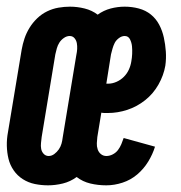

<svg xmlns="http://www.w3.org/2000/svg" viewBox="-24 -548 544 576"><path d="M120 8Q100 8 80.5 4Q61 0 44.5 -10.5Q28 -21 17 -37Q6 -53 1.5 -71.5Q-3 -90 -3.5 -110.5Q-4 -131 0 -152L41 -399Q44 -416 49.5 -432.5Q55 -449 64.5 -464.5Q74 -480 87.5 -493Q101 -506 117.5 -514Q134 -522 151.5 -525Q169 -528 186 -528Q208 -528 230 -522.5Q252 -517 269 -504Q287 -517 308 -522.5Q329 -528 350 -528Q372 -528 392.5 -522.5Q413 -517 428.5 -504.5Q444 -492 453.5 -474Q463 -456 467.5 -435.5Q472 -415 473.5 -393.5Q475 -372 472 -351Q467 -322 451.5 -294.5Q436 -267 411.5 -247.5Q387 -228 358 -218.5Q329 -209 300 -209Q295 -209 290 -209Q285 -209 280 -210L268 -137Q267 -128 266.5 -118.5Q266 -109 269 -100Q272 -91 279 -85.5Q286 -80 295 -80Q305 -80 314.5 -85Q324 -90 330 -98Q336 -106 340 -115.5Q344 -125 347 -134L441 -108Q434 -85 420.5 -63Q407 -41 387.5 -24.5Q368 -8 343.5 0Q319 8 295 8Q270 8 247 2.5Q224 -3 206 -17Q187 -3 164.5 2.5Q142 8 120 8ZM301 -297Q313 -297 325.5 -302.5Q338 -308 347.5 -317.5Q357 -327 362.5 -339Q368 -351 370 -364Q372 -375 372.5 -386.5Q373 -398 372 -409Q371 -420 366 -430Q361 -440 350 -440Q341 -440 332.5 -433.5Q324 -427 320 -419Q316 -411 313.5 -402Q311 -393 309 -385L295 -297ZM122 -80Q131 -80 139 -86Q147 -92 152.5 -100Q158 -108 160.5 -117Q163 -126 164 -135L205 -383Q207 -392 207.5 -401Q208 -410 206.5 -418.5Q205 -427 199.5 -433.5Q194 -440 185 -440Q176 -440 167.5 -434Q159 -428 154 -420Q149 -412 146.5 -403Q144 -394 142 -385L101 -137Q100 -128 99 -119Q98 -110 99.5 -101.5Q101 -93 107 -86.5Q113 -80 122 -80Z"/></svg>

Font: Iosevka SS18
Style: Bold Italic
Weight: 700
Italic angle: -9°
Monospace: yes
Designer: Belleve Invis
Foundry: Belleve Invis
Version: Version 25.1.1; ttfautohint (v1.8.4)